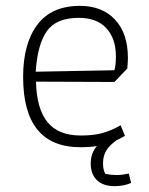

<svg xmlns="http://www.w3.org/2000/svg" viewBox="-20 -494 508 656"><path d="M290 65Q290 29 311 5Q288 9 255 9Q59 9 59 -231Q59 -345 107.5 -409.5Q156 -474 253 -474Q329 -474 373 -427Q417 -380 417 -296Q417 -286 415 -260L371 -214L103 -215Q105 -123 142 -77Q179 -31 256 -31Q300 -31 330.5 -39.5Q361 -48 392 -66L407 -30Q401 -27 394.5 -23Q388 -19 380 -16Q354 2 343 20.5Q332 39 332 64Q332 87 340 100Q359 104 379 104Q397 104 420 99L428 131Q403 142 372 142Q332 142 311 121.5Q290 101 290 65ZM371 -254Q376 -272 376 -301Q376 -362 343.5 -397.5Q311 -433 249 -433Q172 -433 140 -387.5Q108 -342 102 -249Z"/></svg>

Font: Athiti Light
Style: Regular
Weight: 300
Designer: CadsonDemak Team
Foundry: CadsonDemak
Version: Version 1.033